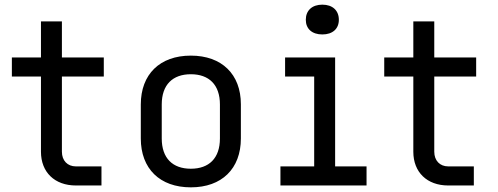

<svg xmlns="http://www.w3.org/2000/svg" viewBox="-20 -797 2140 825"><path d="M416 0V-82H306C270 -82 246 -107 246 -145V-468H426V-550H246V-705H156V-550H31V-468H156V-145C156 -57 215 0 306 0Z M800 8C933 8 1015 -72 1015 -202V-349C1015 -478 933 -558 800 -558C667 -558 585 -478 585 -348V-202C585 -72 667 8 800 8ZM800 -72C722 -72 675 -117 675 -202V-348C675 -433 722 -478 800 -478C878 -478 925 -433 925 -348V-202C925 -117 878 -72 800 -72Z M1365 -649C1409 -649 1436 -673 1436 -712C1436 -752 1409 -777 1365 -777C1321 -777 1294 -752 1294 -712C1294 -673 1321 -649 1365 -649ZM1555 0V-82H1420V-550H1205V-468H1330V-82H1185V0Z M2016 0V-82H1906C1870 -82 1846 -107 1846 -145V-468H2026V-550H1846V-705H1756V-550H1631V-468H1756V-145C1756 -57 1815 0 1906 0Z"/></svg>

Font: Tekne LDO
Style: Regular
Weight: 400
Monospace: yes
Designer: Alessio Laiso, Mario Rullo, Paolo Rosset
Foundry: Alessio Laiso
Version: Version 1.000;hotconv 1.0.109;makeotfexe 2.5.65596